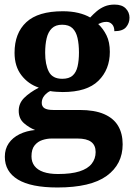

<svg xmlns="http://www.w3.org/2000/svg" viewBox="-20 -599 600 855"><path d="M235.6 235.9Q118.3 235.9 59.9 200.6Q1.5 165.3 1.5 99.2Q1.5 64.3 19 38.9Q36.5 13.6 67.1 -1.4Q97.6 -16.4 136.4 -20.1Q110 -30.2 86.7 -50.4Q63.4 -70.7 63.4 -105.6Q63.4 -138.5 87 -162.5Q110.7 -186.5 152.8 -208.8Q105.7 -224.5 75.3 -264Q44.8 -303.5 44.8 -363.9Q44.8 -451.6 97.3 -500.3Q149.8 -548.9 259.5 -548.9Q297.8 -548.9 328.6 -541.5Q359.5 -534.1 381.6 -521.1Q395.7 -536.2 411.1 -549.3Q426.6 -562.3 445.9 -570.5Q465.3 -578.6 490.2 -578.6Q523.1 -578.6 539.9 -561.4Q556.7 -544.1 556.7 -520.2Q556.7 -496.3 541.6 -478.2Q526.5 -460.1 489.2 -460.1Q489.2 -480.4 479 -491Q468.7 -501.6 454.5 -501.6Q442.7 -501.6 433.8 -498.6Q425 -495.6 417.3 -492Q439.5 -471.5 454.3 -441.6Q469.1 -411.6 469.1 -368.1Q469.1 -289.4 418.2 -239.3Q367.3 -189.1 259.5 -189.1Q248.6 -189.1 230.5 -190.3Q212.4 -191.5 203.6 -193.5Q189.8 -187.6 177.8 -173.5Q165.9 -159.3 165.9 -141Q165.9 -124.7 178.2 -117Q190.6 -109.3 216.8 -109.3H333.9Q400.9 -109.3 443.2 -91Q485.6 -72.7 505.9 -38.6Q526.2 -4.5 526.2 43.7Q526.2 132.6 455 184.3Q383.8 235.9 235.6 235.9ZM238.2 175.9Q296.9 175.9 333.8 164.2Q370.8 152.5 388.3 130.2Q405.9 107.9 405.9 78.1Q405.9 47.8 386 32.9Q366.1 17.9 325.3 17.9H209.4Q189.5 17.9 168.8 24.6Q148.2 31.2 134.2 48.3Q120.2 65.4 120.2 97.3Q120.2 122.2 133.6 139.9Q146.9 157.6 173.4 166.8Q200 175.9 238.2 175.9ZM257.1 -248.1Q287.2 -248.1 303.2 -262.3Q319.2 -276.4 325.4 -303Q331.6 -329.5 331.6 -365Q331.6 -401.9 325.2 -429.9Q318.8 -458 302.8 -473.4Q286.7 -488.9 256.6 -488.9Q227.5 -488.9 211 -472.9Q194.5 -457 187.8 -428.9Q181.1 -400.9 181.1 -364Q181.1 -311.6 197.4 -279.9Q213.7 -248.1 257.1 -248.1Z"/></svg>

Font: Noto Serif Lao
Style: Regular
Weight: 400
Designer: Monotype Design Team
Foundry: Monotype Imaging Inc.
Version: Version 2.003